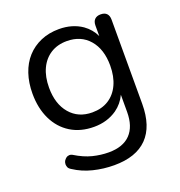

<svg xmlns="http://www.w3.org/2000/svg" viewBox="-125 -600 836 894"><g transform="rotate(-20 293.0 -153.0)"><path d="M279 -77Q326 -77 360 -98.5Q394 -120 412.5 -160Q431 -200 431 -254Q431 -335 390 -382.5Q349 -430 279 -430Q233 -430 199 -408.5Q165 -387 146.5 -347.5Q128 -308 128 -254Q128 -173 169 -125Q210 -77 279 -77ZM291 189Q238 189 187.5 176.5Q137 164 96 137Q84 130 81 122Q78 114 78 107Q78 104 79.5 97.5Q81 91 88 83.5Q95 76 101 74.5Q107 73 110 73Q117 73 124 77Q168 104 208 114Q248 124 287 124Q358 124 394.5 86Q431 48 431 -24V-109Q413 -70 378 -45Q329 -11 264 -11Q197 -11 148 -41.5Q99 -72 72.5 -127Q46 -182 46 -254Q46 -308 61 -352.5Q76 -397 104.5 -428.5Q133 -460 173.5 -477.5Q214 -495 264 -495Q330 -495 378 -462Q413 -437 430 -400V-452Q430 -472 440.5 -482.5Q451 -493 470 -493Q490 -493 500 -482.5Q510 -472 510 -452V-35Q510 76 454.5 132.5Q399 189 291 189Z"/></g></svg>

Font: Nunito
Style: Regular
Weight: 400
Designer: Vernon Adams
Foundry: Vernon Adams
Version: Version 3.602